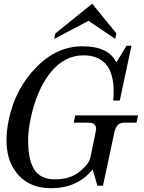

<svg xmlns="http://www.w3.org/2000/svg" viewBox="-20 -993 770 1026"><path d="M253.4 12.7Q120.6 12.7 56.2 -86.9Q14.6 -150.4 14.6 -243.2Q14.6 -294.9 27.3 -355.5Q62 -518.1 172.1 -631.8Q282.2 -745.6 420.4 -745.6Q561 -745.6 601.6 -659.2L656.2 -748.5H682.6L620.1 -455.6H585Q587.4 -480.5 587.4 -502.9Q587.4 -697.3 425.8 -697.3Q324.7 -697.3 250.7 -606.4Q176.8 -515.6 143.1 -356.4Q130.4 -295.4 130.4 -241.7Q130.4 -137.7 163.6 -86.2Q196.8 -34.7 273.9 -34.7Q354.5 -34.7 404.8 -75.2Q455.1 -115.7 462.9 -151.4Q493.7 -295.4 493.7 -302.7Q493.7 -337.4 453.6 -337.4H374L382.3 -376.5H717.8L709.5 -337.4H642.1Q602.1 -337.4 591.3 -286.1L530.3 -0.5H500.5L475.1 -87.4Q393.6 12.7 253.4 12.7ZM595.7 -785.2 453.1 -881.8 269.5 -785.2 275.9 -814.5 472.7 -973.1 602.1 -814.5Z"/></svg>

Font: Munson
Style: Italic
Weight: 400
Italic angle: -12°
Designer: Paul James MIller
Foundry: High-Logic / Made with FontCreator
Version: Version 2.10;May 5, 2019;FontCreator 11.5.0.2430 64-bit